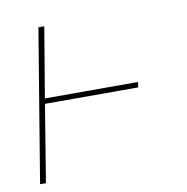

<svg xmlns="http://www.w3.org/2000/svg" viewBox="-65 -583 629 645"><g transform="rotate(-10 250.0 -260.0)"><path d="M21 0 107 -520H127L87 -281H405L402 -263H84L41 0Z"/></g></svg>

Font: Iosevka Curly Slab Thin
Style: Italic
Weight: 100
Italic angle: -9°
Monospace: yes
Designer: Belleve Invis
Foundry: Belleve Invis
Version: Version 22.1.2; ttfautohint (v1.8.4)